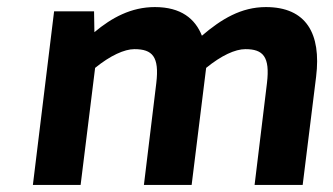

<svg xmlns="http://www.w3.org/2000/svg" viewBox="-20 -523 943 543"><path d="M249 -331C292 -366 332 -384 360 -384C411 -384 431 -363 422 -288L387 0H522L563 -331C606 -366 645 -384 674 -384C724 -384 744 -363 735 -288L700 0H836L874 -306C889 -428 846 -503 732 -503C662 -503 606 -469 551 -422C532 -470 492 -503 418 -503C351 -503 296 -473 247 -432L246 -491H133L73 0H208Z"/></svg>

Font: Falling Sky
Style: SeBdObl
Weight: 600
Designer: Paul D. Hunt
Foundry: Adobe Systems Incorporated
Version: Version 1.02